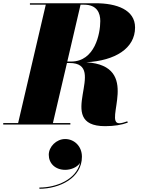

<svg xmlns="http://www.w3.org/2000/svg" viewBox="-55 -770 894 1187"><path d="M-35 -9V0H380V-9H272L359 -380.5H375C621 -380.5 272 10 595 10C651 10 699 2 735 -12L732 -20C714 -13.5 695.5 -8 682.5 -8C582.5 -8 823 -364 478.5 -385C656.5 -395 780 -470.5 780 -600C780 -710 666 -750 535 -750H130V-741H228L57 -9ZM465 -741C545 -741 565 -689 565 -640C565 -561 531 -389.5 385 -389.5H361L443 -741ZM246.5 187C246.5 239.5 286 280 348.5 280C380 280 421 266.5 440 237C416 339.5 295 389.5 188.5 389.5V397C312.5 397 451.5 331 451.5 199C451.5 133 403 89.5 348 89.5C293.5 89.5 246.5 137 246.5 187Z"/></svg>

Font: Bodoni* 24pt Fatface
Style: Italic
Weight: 900
Italic angle: -13°
Version: Version 2.3